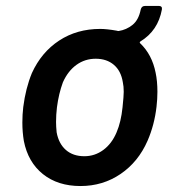

<svg xmlns="http://www.w3.org/2000/svg" viewBox="-20 -616 568 644"><path d="M508 -308Q508 -284 505 -258Q498 -197 475 -144Q444 -73 384.5 -32.5Q325 8 250 8Q174 8 124 -32Q74 -72 60 -143Q55 -173 55 -205Q55 -232 58 -257Q66 -320 87 -371Q119 -441 178.5 -480Q238 -519 316 -519Q338 -519 372 -513Q374 -512 378 -512Q404 -516 424.5 -532.5Q445 -549 452 -584Q455 -596 466 -596H514Q519 -596 521.5 -593Q524 -590 523 -584Q510 -513 451 -477Q447 -474 450 -471Q490 -433 502 -372Q508 -344 508 -308ZM391 -256Q395 -294 395 -308Q395 -327 392 -340Q386 -378 362 -398.5Q338 -419 301 -419Q265 -419 236.5 -398.5Q208 -378 191 -340Q177 -302 171 -256Q168 -231 168 -207Q168 -192 170 -172Q177 -134 201 -113Q225 -92 263 -92Q298 -92 326.5 -113Q355 -134 371 -172Q386 -207 391 -256Z"/></svg>

Font: Barlow SemiBold
Style: Italic
Weight: 600
Italic angle: -7°
Designer: Jeremy Tribby
Foundry: Tribby Type
Version: Version 1.408